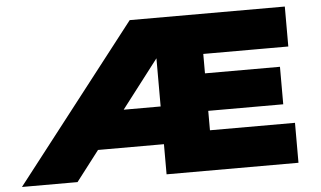

<svg xmlns="http://www.w3.org/2000/svg" viewBox="-50 -779 1434 857"><g transform="rotate(-5 667.5 -350.0)"><path d="M15 0 559 -700H1254V-521H873V-434H1209V-266H873V-179H1254V0H663V-135H352L476 -304H663V-565L690 -555L264 0Z"/></g></svg>

Font: Lexend Exa Black
Style: Regular
Weight: 900
Designer: Bonnie Shaver-Troup, Thomas Jockin
Foundry: Lexend
Version: Version 1.007